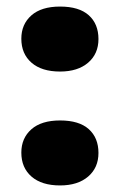

<svg xmlns="http://www.w3.org/2000/svg" viewBox="-20 -551 365 585"><path d="M163 14Q107 14 76 -13Q45 -40 45 -86Q45 -130 75.5 -157Q106 -184 163 -184Q221 -184 250.5 -157.5Q280 -131 280 -85Q280 -40 248.5 -13Q217 14 163 14ZM163 -333Q107 -333 76 -360Q45 -387 45 -433Q45 -477 75.5 -504Q106 -531 163 -531Q221 -531 250.5 -504.5Q280 -478 280 -432Q280 -387 248.5 -360Q217 -333 163 -333Z"/></svg>

Font: Literata Black
Style: Regular
Weight: 900
Designer: Latin by Veronika Burian and Jose Scaglione. Greek by Irene Vlachou. Cyrillic by Vera Evstafieva.
Foundry: TypeTogether
Version: Version 3.103;gftools[0.9.29]